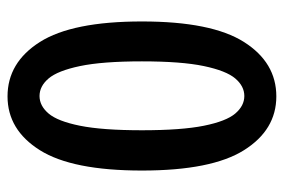

<svg xmlns="http://www.w3.org/2000/svg" viewBox="-142 -605 754 510"><g transform="rotate(-90 235.0 -350.0)"><path d="M234 7Q145 7 91 -79Q37 -165 37 -350Q37 -535 91 -621Q145 -707 234 -707Q324 -707 378.5 -621Q433 -535 433 -350Q433 -165 378.5 -79Q324 7 234 7ZM235 -78Q261 -78 281.5 -102Q302 -126 314.5 -185.5Q327 -245 327 -350Q327 -455 314.5 -514.5Q302 -574 281.5 -598Q261 -622 235 -622Q209 -622 188.5 -598Q168 -574 156 -514.5Q144 -455 144 -350Q144 -245 156 -185.5Q168 -126 188.5 -102Q209 -78 235 -78Z"/></g></svg>

Font: Asap Condensed Medium
Style: Regular
Weight: 500
Width: 3
Designer: Pablo Cosgaya
Foundry: Omnibus-Type
Version: Version 3.001; ttfautohint (v1.8.4.7-5d5b)